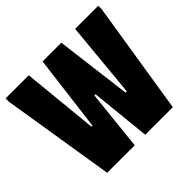

<svg xmlns="http://www.w3.org/2000/svg" viewBox="-166 -890 1080 1080"><g transform="rotate(-45 374.0 -350.0)"><path d="M5 -700H189L234 -246H242L299 -700H448L505 -246H515L558 -700H742V-673L635 0H416L379 -359H370L332 0H113L5 -673Z"/></g></svg>

Font: Phudu Light ExtraBold
Style: Regular
Weight: 800
Version: Version 1.005;gftools[0.9.23]